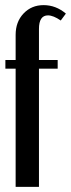

<svg xmlns="http://www.w3.org/2000/svg" viewBox="-20 -729 277 749"><path d="M41 -495V-593Q41 -644 72 -676.5Q103 -709 150 -709Q198 -709 237 -676L217 -649Q188 -669 167 -669Q132 -669 132 -616V-495H205V-461H132V0H41V-461H1V-495Z"/></svg>

Font: Moniqa ExtBd Cond Paragraph
Style: Regular
Weight: 800
Width: 3
Designer: Rajesh Rajput
Foundry: Rajesh Rajput
Version: Version 1.000